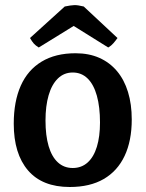

<svg xmlns="http://www.w3.org/2000/svg" viewBox="-20 -733 582 768"><path d="M282 -520Q336 -520 377.5 -501.5Q419 -483 448 -448.5Q477 -414 492 -365Q507 -316 507 -255Q507 -170 478.5 -109.5Q450 -49 395 -17Q340 15 259 15Q149 15 92 -51.5Q35 -118 35 -238Q35 -327 63 -390Q91 -453 146.5 -486.5Q202 -520 282 -520ZM271 -443Q236 -443 211.5 -419Q187 -395 174.5 -352Q162 -309 162 -251Q162 -191 174.5 -148.5Q187 -106 211.5 -83.5Q236 -61 271 -61Q306 -61 330.5 -83Q355 -105 367.5 -146Q380 -187 380 -243Q380 -305 367.5 -350Q355 -395 330.5 -419Q306 -443 271 -443ZM315 -707 450 -581Q443 -571 434 -560.5Q425 -550 413 -543L227 -659H323L135 -543Q122 -551 115 -559Q108 -567 100 -581L239 -707Q263 -712 277 -712.5Q291 -713 315 -707Z"/></svg>

Font: Karma Variable Light
Style: Regular
Weight: 300
Designer: Joana Correia
Foundry: Indian Type Foundry
Version: Version 3.000